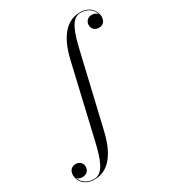

<svg xmlns="http://www.w3.org/2000/svg" viewBox="-435 -893 1169 1287"><g transform="rotate(-30 150.0 -250.0)"><path d="M129.5 11.5 259 -540C287 -659.5 317 -755.5 387.5 -755.5C450.5 -755.5 482 -719.5 492 -685.5C482 -699.5 463.5 -706 447.5 -706C418 -706 395.5 -686 395.5 -655.5C395.5 -621 423 -606 448 -606C478.5 -606 499.5 -627 499.5 -663C499.5 -705 466.5 -760 387.5 -760C259 -760 200.5 -635 172 -511.5L43.5 40C15.5 159.5 -16 255.5 -86.5 255.5C-147 255.5 -179.5 222 -190 188.5C-181 201.5 -164.5 206 -149.5 206C-121 206 -96 188.5 -96 155.5C-96 121 -121.5 106 -147 106C-177 106 -199 127 -199 163C-199 205 -166.5 260 -87 260C41.5 260 100.5 134 129.5 11.5Z"/></g></svg>

Font: Bodoni* 36pt
Style: Italic
Weight: 400
Italic angle: -13°
Version: Version 2.3